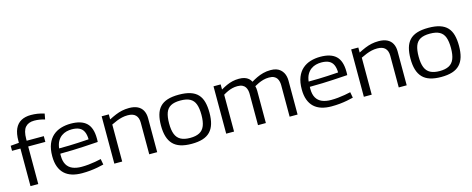

<svg xmlns="http://www.w3.org/2000/svg" viewBox="-36 -1420 5157 2099"><g transform="rotate(-15 2542.5 -370.0)"><path d="M119 0V-425H24V-482L119 -490V-510Q119 -595 143 -647.5Q167 -700 212.5 -725Q258 -750 323 -750Q361 -750 397 -744.5Q433 -739 474 -726L462 -662Q430 -672 400.5 -676.5Q371 -681 342 -681Q276 -681 241.5 -641.5Q207 -602 207 -509V-490H401V-425H207V0Z M701 10Q638 10 588.5 -5.5Q539 -21 504.5 -53Q470 -85 451.5 -135Q433 -185 433 -253Q433 -334 455.5 -390Q478 -446 517.5 -480.5Q557 -515 609 -530.5Q661 -546 720 -546Q839 -546 897 -491Q955 -436 955 -315Q955 -308 955 -297.5Q955 -287 954 -276Q931 -275 889.5 -272Q848 -269 792.5 -266Q737 -263 669.5 -260.5Q602 -258 526 -258Q525 -252 525 -246.5Q525 -241 525 -235Q525 -173 547.5 -134Q570 -95 612.5 -77Q655 -59 714 -59Q753 -59 793 -63Q833 -67 870 -73.5Q907 -80 937 -87L949 -22Q917 -14 878 -6.5Q839 1 794.5 5.5Q750 10 701 10ZM528 -317Q588 -317 642.5 -318.5Q697 -320 742.5 -322.5Q788 -325 819.5 -327Q851 -329 865 -330Q864 -383 848 -417Q832 -451 799 -467Q766 -483 715 -483Q684 -483 654 -475.5Q624 -468 597.5 -449Q571 -430 552.5 -398Q534 -366 528 -317Z M1068 0V-536H1149V-479Q1190 -500 1226 -515Q1262 -530 1299.5 -538Q1337 -546 1380 -546Q1437 -546 1475.5 -527Q1514 -508 1533.5 -471.5Q1553 -435 1553 -384V0H1463V-358Q1463 -414 1434 -443.5Q1405 -473 1345 -473Q1311 -473 1280.5 -466Q1250 -459 1220 -447Q1190 -435 1157 -419V0Z M1668 -269Q1668 -339 1682.5 -391Q1697 -443 1729 -477.5Q1761 -512 1813.5 -529Q1866 -546 1943 -546Q2019 -546 2072 -529Q2125 -512 2157 -477.5Q2189 -443 2203 -391Q2217 -339 2217 -269Q2217 -197 2201.5 -144.5Q2186 -92 2153 -57.5Q2120 -23 2068 -6.5Q2016 10 1943 10Q1870 10 1818 -6.5Q1766 -23 1733 -57.5Q1700 -92 1684 -144.5Q1668 -197 1668 -269ZM1760 -269Q1760 -193 1778.5 -146.5Q1797 -100 1837.5 -78.5Q1878 -57 1943 -57Q2008 -57 2048.5 -78.5Q2089 -100 2107.5 -146.5Q2126 -193 2126 -269Q2126 -343 2109 -389.5Q2092 -436 2052 -458Q2012 -480 1943 -480Q1874 -480 1834 -458Q1794 -436 1777 -389.5Q1760 -343 1760 -269Z M2334 0V-536H2415V-478Q2449 -498 2482 -513Q2515 -528 2549.5 -536Q2584 -544 2623 -544Q2660 -544 2686 -535.5Q2712 -527 2730 -511.5Q2748 -496 2759 -474Q2790 -493 2823.5 -509Q2857 -525 2896.5 -535.5Q2936 -546 2982 -546Q3019 -546 3045.5 -537Q3072 -528 3090.5 -511.5Q3109 -495 3120.5 -474.5Q3132 -454 3137 -430.5Q3142 -407 3142 -384V0H3052V-358Q3052 -376 3047.5 -396.5Q3043 -417 3032 -434Q3021 -451 2999.5 -461.5Q2978 -472 2944 -472Q2909 -472 2878.5 -463.5Q2848 -455 2822.5 -443Q2797 -431 2776 -419Q2780 -404 2781.5 -390Q2783 -376 2783 -363V0H2694V-356Q2694 -375 2689.5 -395Q2685 -415 2674 -432Q2663 -449 2641.5 -459.5Q2620 -470 2586 -470Q2556 -470 2529 -463.5Q2502 -457 2476.5 -445.5Q2451 -434 2423 -417V0Z M3525 10Q3462 10 3412.5 -5.5Q3363 -21 3328.5 -53Q3294 -85 3275.5 -135Q3257 -185 3257 -253Q3257 -334 3279.5 -390Q3302 -446 3341.5 -480.5Q3381 -515 3433 -530.5Q3485 -546 3544 -546Q3663 -546 3721 -491Q3779 -436 3779 -315Q3779 -308 3779 -297.5Q3779 -287 3778 -276Q3755 -275 3713.5 -272Q3672 -269 3616.5 -266Q3561 -263 3493.5 -260.5Q3426 -258 3350 -258Q3349 -252 3349 -246.5Q3349 -241 3349 -235Q3349 -173 3371.5 -134Q3394 -95 3436.5 -77Q3479 -59 3538 -59Q3577 -59 3617 -63Q3657 -67 3694 -73.5Q3731 -80 3761 -87L3773 -22Q3741 -14 3702 -6.5Q3663 1 3618.5 5.5Q3574 10 3525 10ZM3352 -317Q3412 -317 3466.5 -318.5Q3521 -320 3566.5 -322.5Q3612 -325 3643.5 -327Q3675 -329 3689 -330Q3688 -383 3672 -417Q3656 -451 3623 -467Q3590 -483 3539 -483Q3508 -483 3478 -475.5Q3448 -468 3421.5 -449Q3395 -430 3376.5 -398Q3358 -366 3352 -317Z M3892 0V-536H3973V-479Q4014 -500 4050 -515Q4086 -530 4123.5 -538Q4161 -546 4204 -546Q4261 -546 4299.5 -527Q4338 -508 4357.5 -471.5Q4377 -435 4377 -384V0H4287V-358Q4287 -414 4258 -443.5Q4229 -473 4169 -473Q4135 -473 4104.5 -466Q4074 -459 4044 -447Q4014 -435 3981 -419V0Z M4492 -269Q4492 -339 4506.5 -391Q4521 -443 4553 -477.5Q4585 -512 4637.5 -529Q4690 -546 4767 -546Q4843 -546 4896 -529Q4949 -512 4981 -477.5Q5013 -443 5027 -391Q5041 -339 5041 -269Q5041 -197 5025.5 -144.5Q5010 -92 4977 -57.5Q4944 -23 4892 -6.5Q4840 10 4767 10Q4694 10 4642 -6.5Q4590 -23 4557 -57.5Q4524 -92 4508 -144.5Q4492 -197 4492 -269ZM4584 -269Q4584 -193 4602.5 -146.5Q4621 -100 4661.5 -78.5Q4702 -57 4767 -57Q4832 -57 4872.5 -78.5Q4913 -100 4931.5 -146.5Q4950 -193 4950 -269Q4950 -343 4933 -389.5Q4916 -436 4876 -458Q4836 -480 4767 -480Q4698 -480 4658 -458Q4618 -436 4601 -389.5Q4584 -343 4584 -269Z"/></g></svg>

Font: Georama SemiExpanded
Style: Regular
Weight: 400
Width: 6
Designer: Jean-Baptiste Levee
Foundry: Production Type
Version: Version 1.001